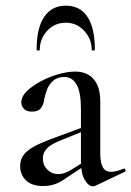

<svg xmlns="http://www.w3.org/2000/svg" viewBox="-20 -648 462 676"><path d="M316 6Q312 8 307 8Q292 8 278.5 -14.5Q265 -37 265 -79V-262Q265 -324 249.5 -350.5Q234 -377 207 -377Q182 -377 167 -363.5Q152 -350 145.5 -332.5Q139 -315 136 -300Q134 -281 124.5 -268Q115 -255 93 -255Q73 -255 64 -265Q55 -275 55 -287Q55 -308 74.5 -327Q94 -346 124 -362Q154 -378 186.5 -387Q219 -396 245 -396Q286 -396 309.5 -369.5Q333 -343 333 -292V-108Q333 -75 342 -59Q351 -43 371 -43Q388 -43 415 -54Q419 -56 421.5 -50.5Q424 -45 419 -43ZM132 7Q92 7 71.5 -13Q51 -33 51 -63Q51 -87 64 -103.5Q77 -120 101.5 -133Q126 -146 161 -159L275 -201L278 -188L187 -151Q172 -145 159.5 -137Q147 -129 139 -117.5Q131 -106 131 -90Q131 -66 147 -50.5Q163 -35 186 -35Q195 -35 205 -38Q215 -41 229 -49L288 -86L290 -72L217 -24Q194 -7 174.5 0Q155 7 132 7ZM120 -472Q120 -470 114.5 -470Q109 -470 109 -474Q109 -549 135.5 -588.5Q162 -628 212 -628Q262 -628 288 -588.5Q314 -549 314 -474Q314 -470 308.5 -470Q303 -470 303 -472Q303 -511 276.5 -539.5Q250 -568 212 -568Q172 -568 146 -539.5Q120 -511 120 -472Z"/></svg>

Font: Cormorant Garamond Light Medium
Style: Regular
Weight: 500
Version: Version 4.001